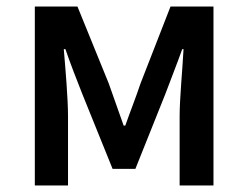

<svg xmlns="http://www.w3.org/2000/svg" viewBox="-20 -570 761 590"><path d="M87 -550V0H189V-214C189 -267 181 -360 176 -419H181C196 -375 216 -324 233 -281L326 -51H396L488 -281C504 -324 524 -374 540 -419H544C541 -360 532 -267 532 -214V0H636V-550H504L412 -314C397 -269 380 -227 365 -184H360C345 -227 330 -269 314 -314L218 -550Z"/></svg>

Font: Spoqa Han Sans Neo Medium
Style: Regular
Weight: 500
Designer: [Spoqa Han Sans Neo] Dong-huui Kim ___ Younghwa Kang ___ Yujin Lee ___ [Noto Sans] Ryoko NISHIZUKA ____ (kana & ideograp
Foundry: Spoqa (http://www.spoqa-han-sans.com)
Version: Version 1.100;hotconv 1.0.109;makeotfexe 2.5.65596